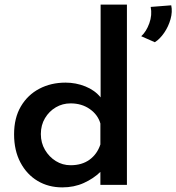

<svg xmlns="http://www.w3.org/2000/svg" viewBox="-20 -801 764 832"><path d="M250 11Q190 11 143 -17Q96 -45 68.5 -97Q41 -149 41 -219Q41 -290 70.5 -340Q100 -390 150.5 -416.5Q201 -443 264 -443Q309 -443 350 -426.5Q391 -410 416 -379V-781H530V0H415V-56Q385 -27 343 -8Q301 11 250 11ZM286 -85Q335 -85 368 -109Q401 -133 415 -175V-266Q404 -304 369 -328.5Q334 -353 286 -353Q251 -353 222 -336Q193 -319 175 -289Q157 -259 157 -220Q157 -182 175 -151.5Q193 -121 222 -103Q251 -85 286 -85ZM651 -618 592 -644Q614 -664 627 -700Q640 -736 633 -771L722 -778Q728 -750 719 -718Q710 -686 691.5 -659Q673 -632 651 -618Z"/></svg>

Font: Reem Kufi Medium
Style: Regular
Weight: 500
Designer: Khaled Hosny
Version: Version 1.001